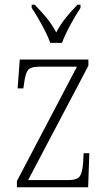

<svg xmlns="http://www.w3.org/2000/svg" viewBox="-20 -786 456 806"><path d="M51 0V-26L303 -506H145Q107 -506 96.5 -490.5Q86 -475 81 -435L78 -415H54L63 -536H351V-510L98 -30H267Q304 -30 315 -46Q326 -62 329 -103L331 -143H355L350 0ZM191 -606Q183 -629 169.5 -655.5Q156 -682 141 -708Q126 -734 113 -753V-766H126Q155 -736 176 -710.5Q197 -685 216 -650Q235 -685 255.5 -710.5Q276 -736 305 -766H318V-753Q299 -725 276 -682.5Q253 -640 240 -606Z"/></svg>

Font: Noto Serif Myanmar Condensed ExtraLight
Style: Regular
Weight: 200
Width: 3
Designer: Ben Mitchell and the Monotype Design Team
Foundry: Monotype Imaging Inc.
Version: Version 2.106; ttfautohint (v1.8.4.7-5d5b)